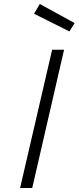

<svg xmlns="http://www.w3.org/2000/svg" viewBox="-20 -945 395 965"><path d="M151 -876 180 -925 355 -829 329 -787ZM242 -695H302L142 0H81Z"/></svg>

Font: Cairo Light
Style: Italic
Weight: 300
Italic angle: -13°
Designer: Mohamed Gaber, Accademia di Belle Arti di Urbino and others
Foundry: Kief Type Foundry, Accademia di Belle Arti di Urbino and others
Version: Version 3.011